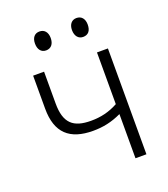

<svg xmlns="http://www.w3.org/2000/svg" viewBox="-132 -813 795 907"><g transform="rotate(-20 265.0 -359.0)"><path d="M357 -623C383 -623 397 -640 397 -671C397 -700 382 -718 357 -718C334 -718 318 -701 318 -671C318 -641 334 -623 357 -623ZM171 -623C196 -623 211 -641 211 -671C211 -700 196 -718 171 -718C147 -718 132 -701 132 -671C132 -641 147 -623 171 -623ZM393 0H448V-532H393V-272C349 -248 306 -238 257 -238C168 -238 127 -273 127 -372V-532H72V-366C72 -244 133 -190 250 -190C300 -190 344 -199 393 -222Z"/></g></svg>

Font: Noto Sans Mono Condensed Light
Style: Regular
Weight: 300
Width: 3
Designer: Monotype Design Team
Foundry: Monotype Imaging Inc.
Version: Version 2.014